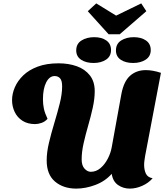

<svg xmlns="http://www.w3.org/2000/svg" viewBox="-20 -1091 992 1131"><path d="M429 20Q353 20 304 -21.5Q255 -63 255 -146Q255 -194 268.5 -250.5Q282 -307 300 -366.5Q318 -426 332 -481.5Q346 -537 346 -582Q346 -616 334 -629.5Q322 -643 302 -643Q271 -643 252 -605.5Q233 -568 233 -506Q233 -477 238.5 -451Q244 -425 260 -391Q245 -374 224.5 -367Q204 -360 187 -360Q143 -360 112.5 -379.5Q82 -399 66.5 -431.5Q51 -464 51 -501Q51 -539 67.5 -577Q84 -615 117 -647Q150 -679 202 -698.5Q254 -718 325 -718Q384 -718 432 -701Q480 -684 509 -647.5Q538 -611 538 -554Q538 -509 526.5 -457Q515 -405 499.5 -351.5Q484 -298 472.5 -247Q461 -196 461 -152Q461 -116 478 -97.5Q495 -79 515 -79Q546 -79 571.5 -100.5Q597 -122 614.5 -155.5Q632 -189 638 -223L695 -537Q709 -612 746.5 -645Q784 -678 839 -678Q859 -678 881.5 -674Q904 -670 928 -662L835 -173Q833 -160 831 -146.5Q829 -133 829 -120Q829 -90 839.5 -68Q850 -46 879 -41Q855 -13 818 3.5Q781 20 744 20Q706 20 675.5 -1Q645 -22 638 -67Q599 -23 541.5 -1.5Q484 20 429 20ZM620 -889 497 -1025 547 -1071 664 -999 812 -1071 842 -1025 685 -889ZM531 -720Q487 -720 458 -739Q429 -758 429 -794Q429 -833 460 -852.5Q491 -872 535 -872Q579 -872 606.5 -852.5Q634 -833 634 -796Q634 -759 604.5 -739.5Q575 -720 531 -720ZM764 -720Q720 -720 691.5 -739Q663 -758 663 -794Q663 -833 693.5 -852.5Q724 -872 768 -872Q812 -872 840 -852.5Q868 -833 868 -796Q868 -759 838 -739.5Q808 -720 764 -720Z"/></svg>

Font: Sansita Swashed Light ExtraBold
Style: Regular
Weight: 800
Version: Version 1.003